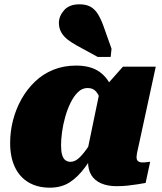

<svg xmlns="http://www.w3.org/2000/svg" viewBox="-20 -857 749 890"><path d="M518 -317 459 -338Q453 -370 445 -395Q437 -420 423.5 -434.5Q410 -449 386 -449Q361 -449 341.5 -430Q322 -411 307 -380.5Q292 -350 282 -314Q272 -278 267.5 -244Q263 -210 263 -184Q263 -156 268 -139Q273 -122 283 -114.5Q293 -107 307 -107Q325 -107 342 -121Q359 -135 380 -164Q401 -193 429 -237L447 -198Q409 -129 375 -82.5Q341 -36 302.5 -11.5Q264 13 211 13Q154 13 112.5 -11.5Q71 -36 49 -82.5Q27 -129 27 -194Q27 -248 40.5 -300Q54 -352 79.5 -397.5Q105 -443 142 -478.5Q179 -514 227 -533.5Q275 -553 333 -553Q401 -553 442 -523.5Q483 -494 501 -441.5Q519 -389 518 -317ZM702 -548 634 -234Q628 -204 623 -183.5Q618 -163 615.5 -149.5Q613 -136 613 -128Q613 -115 620.5 -109.5Q628 -104 640 -104Q652 -104 661 -105.5Q670 -107 676 -107L655 -9Q638 -6 616.5 -2.5Q595 1 571 3.5Q547 6 520 6Q479 6 449 -7Q419 -20 403.5 -45Q388 -70 388 -108Q388 -114 388 -120Q388 -126 388 -136L378 -124L441 -428L454 -440L550 -548ZM459 -738Q447 -771 433 -793Q419 -815 399 -826Q379 -837 348 -837Q301 -837 277 -809.5Q253 -782 253 -751Q253 -727 263.5 -708Q274 -689 293 -674Q312 -659 336 -646L433 -593H493L497 -631Z"/></svg>

Font: Roboto Serif 20pt Black
Style: Italic
Weight: 900
Italic angle: -10°
Version: Version 1.008